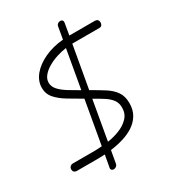

<svg xmlns="http://www.w3.org/2000/svg" viewBox="-255 -1108 1213 1359"><g transform="rotate(-30 351.5 -429.0)"><path d="M191.5 -0.5H35.5Q17.5 -0.5 10 -8.8Q2.5 -17 2.5 -29.5Q2.5 -42 11.2 -51.2Q20 -60.5 35.5 -60.5H191.5Q207.5 -60.5 228.2 -61Q249 -61.5 272 -63.5L334 -416.5Q276.5 -450 225.5 -480.5Q174.5 -511 142.8 -547Q111 -583 111 -633Q111 -688.5 150.2 -736Q189.5 -783.5 257.5 -815.2Q325.5 -847 411.5 -854.5L429 -955.5Q431 -965.5 440 -972.2Q449 -979 460 -979Q471.5 -979 477.5 -971.5Q483.5 -964 481.5 -953L465 -857H669.5Q688.5 -857 695.8 -848.8Q703 -840.5 703 -828Q703 -815 696.5 -806Q690 -797 675.5 -797H454.5L393.5 -452Q453.5 -418 498.8 -389Q544 -360 569.2 -323.5Q594.5 -287 594.5 -230.5Q594.5 -174.5 570.2 -134.8Q546 -95 505.8 -69.2Q465.5 -43.5 415.8 -28.8Q366 -14 315 -8L296.5 96.5Q294.5 106 285 113.2Q275.5 120.5 264.5 120.5Q254.5 120.5 248 114Q241.5 107.5 243.5 97L261.5 -2.5Q241.5 -2 224.5 -1.2Q207.5 -0.5 191.5 -0.5ZM171 -640.5Q171 -608 195.8 -581Q220.5 -554 260.5 -529.5Q300.5 -505 345 -479.5L400 -792.5Q360 -787 319.5 -773.8Q279 -760.5 245.5 -740.5Q212 -720.5 191.5 -695.2Q171 -670 171 -640.5ZM326 -69Q375.5 -76.5 423.2 -95.2Q471 -114 502.2 -146.8Q533.5 -179.5 533.5 -229.5Q533.5 -267 514.5 -293Q495.5 -319 461.5 -341Q427.5 -363 382 -388.5Z"/></g></svg>

Font: Edu QLD Hand
Style: Regular
Weight: 400
Designer: Tina and Corey Anderson, Eben Sorkin
Foundry: Sorkin Type Co.
Version: Version 2.000